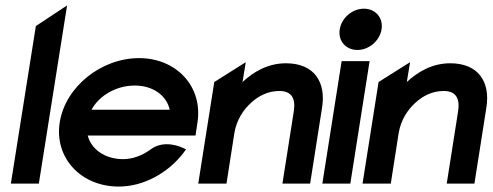

<svg xmlns="http://www.w3.org/2000/svg" viewBox="-20 -676 1814 707"><path d="M20 0H123L227 -656L112 -580Z M200 -226C179 -95 278 11 417 11C508 11 597 -38 654 -111L665 -126L650 -133C649 -133 586 -164 535 -126C505 -104 470 -90 433 -90C367 -90 316 -126 303 -177H700L707 -224C728 -356 631 -462 492 -462C353 -462 221 -357 200 -226ZM317 -272C345 -324 408 -361 476 -361C543 -361 593 -325 605 -272Z M710 0H814L843 -186C851 -234 876 -272 905 -298C931 -322 966 -341 1009 -341C1054 -341 1069 -313 1062 -267L1020 0H1122L1166 -280C1181 -374 1137 -443 1033 -443C968 -443 915 -413 873 -374L885 -447L769 -374Z M1231 -568C1224 -525 1254 -492 1296 -492C1338 -492 1378 -525 1385 -568C1392 -611 1362 -644 1320 -644C1278 -644 1238 -611 1231 -568ZM1167 0H1270L1341 -451H1238Z M1315 0H1419L1448 -186C1456 -234 1481 -272 1510 -298C1536 -322 1571 -341 1614 -341C1659 -341 1674 -313 1667 -267L1625 0H1727L1771 -280C1786 -374 1742 -443 1638 -443C1573 -443 1520 -413 1478 -374L1490 -447L1374 -374Z"/></svg>

Font: Charger Sport
Style: BlkObl
Weight: 900
Designer: Jasper
Foundry: Cannot Into Space Fonts
Version: Version 1.1